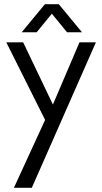

<svg xmlns="http://www.w3.org/2000/svg" viewBox="-20 -641 485 911"><path d="M46 250 194 -72 10 -440H90L231 -145L357 -440H435L131 250ZM83 -488 193 -621H259L369 -488H298L217 -587H235L154 -488Z"/></svg>

Font: Teachers
Style: Regular
Weight: 400
Designer: Alfredo Marco Pradil, Chank Diesel
Version: Version 1.001